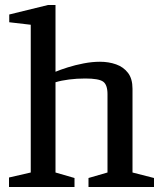

<svg xmlns="http://www.w3.org/2000/svg" viewBox="-20 -748 653 768"><path d="M16 0V-38L103 -58V-649L17 -659V-690L172 -728H202V-461Q221 -469 251 -478.5Q281 -488 315 -494.5Q349 -501 380 -501Q415 -501 444.5 -490.5Q474 -480 492 -456.5Q510 -433 510 -393V-58L596 -36V0H334V-36L410 -58V-371Q410 -409 392.5 -421.5Q375 -434 321 -434Q287 -434 256 -430Q225 -426 202 -419V-58L278 -36V0Z"/></svg>

Font: Manuale Medium
Style: Regular
Weight: 500
Designer: Eduardo Tunni / Pablo Cosgaya
Foundry: Eduardo Tunni / Pablo Cosgaya
Version: Version 1.002